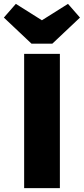

<svg xmlns="http://www.w3.org/2000/svg" viewBox="-71 -974 434 994"><path d="M281 -954 146 -869 11 -954 -51 -883 92 -748H200L343 -883ZM239 -695H54V0H239Z"/></svg>

Font: Fira Sans ExtraBold
Style: Regular
Weight: 800
Designer: bBox Type GmbH & Carrois Corporate GbR & Edenspiekermann AG
Foundry: bBox Type GmbH & Carrois Corporate GbR & Edenspiekermann AG
Version: Version 4.300;PS 004.300;hotconv 1.0.88;makeotf.lib2.5.64775